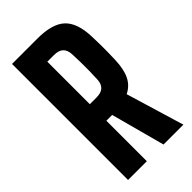

<svg xmlns="http://www.w3.org/2000/svg" viewBox="-246 -868 936 936"><g transform="rotate(-45 222.0 -400.0)"><path d="M43 0V-800H218.5Q319.5 -800 364.2 -758.5Q409 -717 412.5 -621.5Q413.5 -589.5 414 -563.8Q414.5 -538 414 -512.8Q413.5 -487.5 412.5 -457.5Q410.5 -396.5 392 -358.2Q373.5 -320 334 -300.5L424.5 0H287.5L212.5 -279H172.5V0ZM172.5 -393H218Q250.5 -393 266.2 -407.8Q282 -422.5 283.5 -451Q285 -479 285.5 -509.2Q286 -539.5 285.5 -569.8Q285 -600 283.5 -628Q282 -656.5 266.2 -671.2Q250.5 -686 218.5 -686H172.5Z"/></g></svg>

Font: Big Shoulders Display Thin ExtraBold
Style: Regular
Weight: 800
Version: Version 2.002